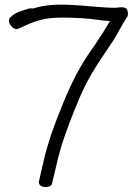

<svg xmlns="http://www.w3.org/2000/svg" viewBox="-20 -705 579 812"><path d="M200 72 216 4C226 -40 237 -82 251 -122C277 -197 311 -284 343 -348C377 -415 412 -463 450 -520C474 -554 495 -600 516 -631C523 -638 522 -653 517 -666C506 -679 481 -673 470 -672C361 -672 226 -704 120 -669C116 -670 109 -670 104 -669H103L81 -662C51 -654 39 -646 24 -632H23C11 -616 23 -598 32 -590C39 -584 49 -578 60 -585C64 -587 80 -594 107 -606C133 -616 155 -622 170 -625C218 -633 273 -631 328 -628C367 -626 404 -618 445 -616C431 -594 418 -569 404 -550C395 -537 386 -521 376 -507C324 -437 282 -356 245 -264C213 -185 181 -101 161 -9L145 61C144 66 144 72 149 78C162 91 196 88 200 72Z"/></svg>

Font: Stray Cat
Style: Bd
Weight: 700
Version: Version 1.0